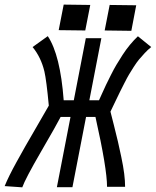

<svg xmlns="http://www.w3.org/2000/svg" viewBox="-66 -803 670 826"><path d="M208 -783.2 322.3 -781.7 300.8 -671.9 186.5 -673.3ZM405.8 -781.7 520 -780.3 499 -670.4 384.3 -671.9ZM344.7 -299.8H304.2L245.6 2.4H178.7L237.3 -299.8H194.8Q178.7 -268.1 110.8 -151.1Q43 -34.2 29.8 2.9L-45.9 -2.4Q-29.8 -42.5 5.4 -106.4Q40.5 -170.4 85 -246.3Q129.4 -322.3 144 -348.6Q133.8 -458 125 -495.6Q110.4 -556.6 74.2 -600.6L139.6 -647.5Q193.4 -566.9 208 -371.6H251.5L303.2 -638.7H370.1L318.4 -371.6H359.9Q361.8 -375.5 372.8 -400.1Q383.8 -424.8 390.4 -438.5Q397 -452.1 410.2 -478.5Q423.3 -504.9 434.8 -524.2Q446.3 -543.5 461.4 -566.9Q476.6 -590.3 493.2 -610.4Q509.8 -630.4 527.3 -647L584.5 -600.6Q569.8 -588.9 556.2 -574.2Q542.5 -559.6 532 -546.9Q521.5 -534.2 509 -514.6Q496.6 -495.1 489 -482.4Q481.4 -469.7 468.8 -444.8Q456.1 -419.9 450 -407.5Q443.8 -395 429.7 -365.5Q415.5 -335.9 409.2 -322.8Q411.1 -314.9 423.6 -266.1Q436 -217.3 441.4 -193.6Q446.8 -169.9 455.6 -128.7Q464.4 -87.4 468.3 -55.9Q472.2 -24.4 472.2 0.5H394.5Q394.5 -77.6 344.7 -299.8Z"/></svg>

Font: Fantasque Sans Mono
Style: Italic
Weight: 400
Italic angle: -11°
Monospace: yes
Designer: Jany Belluz
Version: Version 1.8.0 ; ttfautohint (v1.8.2)